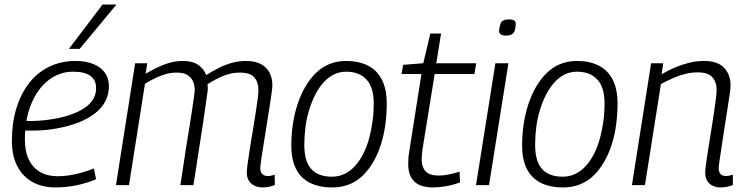

<svg xmlns="http://www.w3.org/2000/svg" viewBox="-20 -811 3267 841"><path d="M81 -281Q112 -280 146.5 -282Q181 -284 215 -290Q302 -305 351.5 -339Q401 -373 401 -425Q401 -461 375.5 -479Q350 -497 301 -497Q240 -497 192 -459.5Q144 -422 116.5 -355Q89 -288 89 -199Q89 -148 106 -112.5Q123 -77 155 -58Q187 -39 233 -39Q257 -39 283 -43Q309 -47 336.5 -54.5Q364 -62 391 -73L401 -26Q362 -9 315.5 0.5Q269 10 224 10Q164 10 121 -14.5Q78 -39 55 -84.5Q32 -130 32 -194Q32 -272 51.5 -336Q71 -400 107 -446.5Q143 -493 195 -518.5Q247 -544 311 -544Q356 -544 389 -530.5Q422 -517 439.5 -492.5Q457 -468 457 -434Q457 -362 396 -314.5Q335 -267 226 -248Q187 -241 148 -239.5Q109 -238 76 -240ZM282 -597 429 -791H490L329 -597Z M1130 10Q1111 10 1095 2.5Q1079 -5 1070 -19.5Q1061 -34 1061 -55Q1061 -66 1064.5 -93Q1068 -120 1074 -157Q1080 -194 1086.5 -234Q1093 -274 1099 -311Q1105 -348 1108.5 -376Q1112 -404 1112 -416Q1112 -451 1094 -472Q1076 -493 1031 -493Q993 -493 958 -478.5Q923 -464 889 -442Q890 -437 890 -430Q890 -423 890 -417Q889 -408 886 -387.5Q883 -367 879 -338.5Q875 -310 870 -276Q865 -242 859 -205Q853 -168 847.5 -131.5Q842 -95 837 -61.5Q832 -28 827 0H770Q775 -29 780 -64.5Q785 -100 791 -138Q797 -176 803 -213.5Q809 -251 814.5 -285Q820 -319 824 -347Q828 -375 830.5 -393Q833 -411 833 -415Q833 -437 825.5 -454.5Q818 -472 801 -482.5Q784 -493 753 -493Q720 -493 686 -480Q652 -467 615 -444L545 0H488L572 -534H625L618 -488Q660 -513 700 -528.5Q740 -544 781 -544Q823 -544 848 -527Q873 -510 883 -482Q913 -501 941.5 -515Q970 -529 999 -536.5Q1028 -544 1057 -544Q1097 -544 1122.5 -530.5Q1148 -517 1160.5 -493Q1173 -469 1173 -437Q1173 -426 1169 -398Q1165 -370 1159 -332Q1153 -294 1146.5 -253Q1140 -212 1134 -175Q1128 -138 1124 -111Q1120 -84 1120 -74Q1120 -58 1128.5 -49Q1137 -40 1153 -40Q1160 -40 1167.5 -41.5Q1175 -43 1183 -46L1184 -1Q1171 5 1157 7.5Q1143 10 1130 10Z M1436 10Q1377 10 1337 -10.5Q1297 -31 1276.5 -71.5Q1256 -112 1256 -174Q1256 -223 1263 -268.5Q1270 -314 1283.5 -355Q1297 -396 1317 -430.5Q1337 -465 1363.5 -491Q1390 -517 1423 -530.5Q1456 -544 1496 -544Q1552 -544 1592 -523.5Q1632 -503 1653 -461.5Q1674 -420 1674 -358Q1674 -309 1667.5 -262.5Q1661 -216 1647.5 -175Q1634 -134 1614 -100Q1594 -66 1568 -41Q1542 -16 1508.5 -3Q1475 10 1436 10ZM1434 -37Q1464 -37 1489.5 -49.5Q1515 -62 1535 -84Q1555 -106 1570.5 -136Q1586 -166 1596 -202Q1606 -238 1611.5 -277.5Q1617 -317 1617 -359Q1617 -429 1585 -463Q1553 -497 1496 -497Q1467 -497 1442 -484.5Q1417 -472 1396.5 -449Q1376 -426 1360.5 -395.5Q1345 -365 1334 -329Q1323 -293 1318 -254.5Q1313 -216 1313 -176Q1313 -104 1343.5 -70.5Q1374 -37 1434 -37Z M1993 -59 1995 -12Q1962 0 1932 5Q1902 10 1876 10Q1841 10 1817 -1Q1793 -12 1780.5 -34.5Q1768 -57 1768 -93Q1768 -104 1769 -119.5Q1770 -135 1773 -150L1826 -487H1739L1746 -527L1834 -534L1865 -664H1912L1891 -534H2066L2058 -487H1884L1830 -153Q1829 -142 1828 -132.5Q1827 -123 1827 -114Q1827 -80 1844 -61Q1861 -42 1902 -42Q1924 -42 1947 -47Q1970 -52 1993 -59Z M2065 0 2150 -534H2207L2122 0ZM2209 -726Q2225 -726 2232.5 -721Q2240 -716 2239 -703Q2238 -685 2233.5 -674.5Q2229 -664 2220 -659.5Q2211 -655 2196 -655Q2182 -655 2174 -660Q2166 -665 2166 -678Q2168 -696 2172 -706.5Q2176 -717 2185 -721.5Q2194 -726 2209 -726Z M2447 10Q2388 10 2348 -10.5Q2308 -31 2287.5 -71.5Q2267 -112 2267 -174Q2267 -223 2274 -268.5Q2281 -314 2294.5 -355Q2308 -396 2328 -430.5Q2348 -465 2374.5 -491Q2401 -517 2434 -530.5Q2467 -544 2507 -544Q2563 -544 2603 -523.5Q2643 -503 2664 -461.5Q2685 -420 2685 -358Q2685 -309 2678.5 -262.5Q2672 -216 2658.5 -175Q2645 -134 2625 -100Q2605 -66 2579 -41Q2553 -16 2519.5 -3Q2486 10 2447 10ZM2445 -37Q2475 -37 2500.5 -49.5Q2526 -62 2546 -84Q2566 -106 2581.5 -136Q2597 -166 2607 -202Q2617 -238 2622.5 -277.5Q2628 -317 2628 -359Q2628 -429 2596 -463Q2564 -497 2507 -497Q2478 -497 2453 -484.5Q2428 -472 2407.5 -449Q2387 -426 2371.5 -395.5Q2356 -365 2345 -329Q2334 -293 2329 -254.5Q2324 -216 2324 -176Q2324 -104 2354.5 -70.5Q2385 -37 2445 -37Z M2832 -534H2885L2878 -486Q2909 -504 2939 -516.5Q2969 -529 3000 -536.5Q3031 -544 3064 -544Q3123 -544 3151.5 -514.5Q3180 -485 3180 -436Q3180 -425 3176 -397Q3172 -369 3166 -331Q3160 -293 3153.5 -251.5Q3147 -210 3141.5 -173Q3136 -136 3132 -109.5Q3128 -83 3128 -74Q3128 -58 3136 -49Q3144 -40 3160 -40Q3167 -40 3174 -41.5Q3181 -43 3190 -46V-1Q3178 5 3164 7.5Q3150 10 3137 10Q3117 10 3101.5 2.5Q3086 -5 3077.5 -19.5Q3069 -34 3069 -54Q3069 -65 3072.5 -92.5Q3076 -120 3082 -157Q3088 -194 3094.5 -234.5Q3101 -275 3106.5 -312Q3112 -349 3115.5 -376.5Q3119 -404 3119 -416Q3119 -451 3100.5 -472.5Q3082 -494 3036 -494Q3009 -494 2982.5 -487.5Q2956 -481 2929.5 -469.5Q2903 -458 2875 -443L2805 0H2748Z"/></svg>

Font: Georama Light
Style: Italic
Weight: 300
Italic angle: -9°
Designer: Jean-Baptiste Levee
Foundry: Production Type
Version: Version 1.001